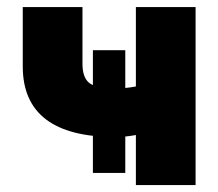

<svg xmlns="http://www.w3.org/2000/svg" viewBox="-20 -536 632 556"><path d="M314.5 -139.2Q45.9 -139.2 45.9 -343.8V-515.6H218.8V-351.6Q218.8 -310.1 239.7 -294.9Q260.7 -279.8 314.5 -279.8Q342.3 -279.8 373.5 -285.6V-515.6H546.4V0H373.5V-145Q357.9 -142.1 342.5 -140.6Q327.1 -139.2 314.5 -139.2ZM249 -35.2V-390.6H342.8V-35.2Z"/></svg>

Font: Inter Display Extra Bold
Style: Regular
Weight: 800
Designer: Rasmus Andersson
Foundry: rsms
Version: Version 4.000;git-4fc901f